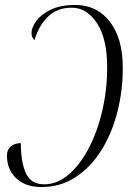

<svg xmlns="http://www.w3.org/2000/svg" viewBox="-20 -744 528 774"><path d="M284 -724Q370 -724 422.5 -657Q475 -590 475 -470Q475 -378 453 -292Q431 -206 388.5 -138Q346 -70 285 -30Q224 10 148 10Q82 10 45 -25.5Q8 -61 8 -117Q8 -141 24 -154Q40 -167 64 -167Q64 -90 84.5 -45.5Q105 -1 158 -1Q211 -1 257 -40.5Q303 -80 338 -147Q373 -214 392.5 -298.5Q412 -383 412 -473Q412 -588 371 -650.5Q330 -713 269 -713Q211 -713 174 -677.5Q137 -642 119 -582Q114 -587 110.5 -594Q107 -601 107 -611Q107 -632 125.5 -658.5Q144 -685 183.5 -704.5Q223 -724 284 -724Z"/></svg>

Font: Noto Serif Display ExtraCondensed Light
Style: Italic
Weight: 300
Width: 2
Italic angle: -12°
Designer: Monotype Design Team
Foundry: Monotype Imaging Inc.
Version: Version 2.009